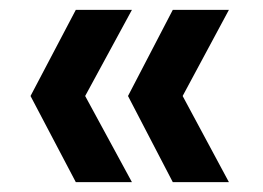

<svg xmlns="http://www.w3.org/2000/svg" viewBox="-20 -490 535 390"><path d="M331 -120 240 -295 331 -470H445L351 -295L445 -120ZM134 -120 42 -295 134 -470H248L153 -295L248 -120Z"/></svg>

Font: DM Sans 9pt SemiBold
Style: Regular
Weight: 600
Version: Version 4.004;gftools[0.9.30]